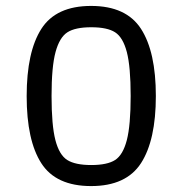

<svg xmlns="http://www.w3.org/2000/svg" viewBox="-20 -615 616 648"><path d="M70 -290.5Q70 -440 119.5 -517.5Q169 -595 287.5 -595Q406 -595 456 -517.5Q506 -440 506 -291Q506 -142 456 -64.5Q406 13 287.5 13Q169 13 119.5 -64Q70 -141 70 -290.5ZM368.5 -506Q342 -523 288 -523Q234 -523 207.5 -506Q181 -489 167.5 -439.5Q154 -390 154 -291Q154 -192 167 -142Q180 -92 207 -75Q234 -58 288 -58Q342 -58 368.5 -75Q395 -92 408 -142Q421 -192 421 -291Q421 -390 408 -439.5Q395 -489 368.5 -506Z"/></svg>

Font: Ruda
Style: Regular
Weight: 400
Designer: Mariela Monsalve, Angelina Sanchez
Foundry: Mariela Monsalve, Angelina Sanchez
Version: Version 1.002